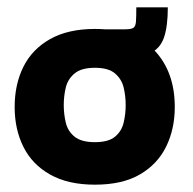

<svg xmlns="http://www.w3.org/2000/svg" viewBox="-20 -494 527 524"><path d="M239 10Q166 10 117 -17.5Q68 -45 44 -93Q20 -141 20 -202Q20 -264 44 -312Q68 -360 117 -387.5Q166 -415 239 -415Q346 -415 401.5 -356.5Q457 -298 457 -202Q457 -142 433.5 -94Q410 -46 362 -18Q314 10 239 10ZM239 -106Q276 -106 294 -121Q312 -136 317.5 -159.5Q323 -183 323 -207Q323 -232 317.5 -255Q312 -278 294 -293.5Q276 -309 239 -309Q202 -309 183.5 -293.5Q165 -278 159.5 -255Q154 -232 154 -207Q154 -183 159.5 -159.5Q165 -136 183.5 -121Q202 -106 239 -106ZM267 -335V-414H321Q338 -414 344 -418Q350 -422 351 -434.5Q352 -447 352 -474H438Q438 -422 427.5 -391.5Q417 -361 388.5 -348Q360 -335 306 -335Z"/></svg>

Font: Darker Grotesque Light Black
Style: Regular
Weight: 900
Version: Version 1.000;gftools[0.9.28]